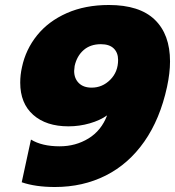

<svg xmlns="http://www.w3.org/2000/svg" viewBox="-20 -734 701 769"><path d="M67 -4 104 -175Q148 -148 219 -148Q283 -148 334.5 -179.5Q386 -211 409 -272Q381 -252 339.5 -240Q298 -228 254 -228Q165 -228 113 -274Q61 -320 61 -403Q61 -434 68 -465Q83 -536 128.5 -592.5Q174 -649 247.5 -681.5Q321 -714 416 -714Q539 -714 600 -655Q661 -596 661 -488Q661 -442 649 -386Q621 -257 558 -167Q495 -77 403.5 -31Q312 15 200 15Q122 15 67 -4ZM453 -494Q453 -523 435.5 -540Q418 -557 384 -557Q342 -557 315 -533.5Q288 -510 279 -470Q277 -456 277 -450Q277 -420 295.5 -401.5Q314 -383 347 -383Q390 -383 421.5 -414.5Q453 -446 453 -494Z"/></svg>

Font: Prompt ExtraBold
Style: Italic
Weight: 800
Italic angle: -12°
Designer: Katatrad Team
Foundry: CadsonDemak
Version: Version 1.001